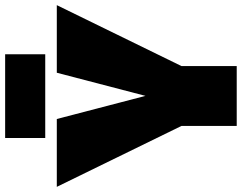

<svg xmlns="http://www.w3.org/2000/svg" viewBox="-121 -824 941 747"><g transform="rotate(-90 349.5 -450.5)"><path d="M233 0V-215L-4 -700H260L350 -355L440 -700H703L466 -215V0ZM186 -745V-901H512V-745Z"/></g></svg>

Font: Georama Black
Style: Regular
Weight: 900
Designer: Jean-Baptiste Levee
Foundry: Production Type
Version: Version 1.001